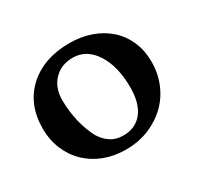

<svg xmlns="http://www.w3.org/2000/svg" viewBox="-82 -846 511 499"><g transform="rotate(-30 173.0 -596.5)"><path d="M176.8 -752.9Q211.9 -752.9 241.7 -742.2Q271.5 -731.4 293 -711.9Q314.5 -692.4 326.2 -665Q337.9 -637.7 337.9 -604.5Q337.9 -569.3 325.2 -539.1Q312.5 -508.8 289.6 -486.8Q266.6 -464.8 235.4 -452.1Q204.1 -439.5 167 -439.5Q131.8 -439.5 102.5 -450.7Q73.2 -461.9 51.8 -482.4Q30.3 -502.9 18.1 -531.7Q5.9 -560.5 5.9 -594.7Q5.9 -667 52.7 -710Q99.6 -752.9 176.8 -752.9ZM165 -715.8Q130.9 -715.8 108.9 -693.4Q86.9 -670.9 86.9 -633.8Q86.9 -601.6 94.2 -569.8Q101.6 -538.1 115.2 -512.7Q126 -495.1 141.6 -484.9Q157.2 -474.6 178.7 -474.6Q215.8 -474.6 236.3 -500.5Q256.8 -526.4 256.8 -574.2Q256.8 -637.7 231.4 -676.8Q206.1 -715.8 165 -715.8Z"/></g></svg>

Font: Jomolhari
Style: Regular
Weight: 400
Designer: Christopher J. Fynn
Foundry: Christopher  J.  Fynn (Karma Drubgy¸ Tenzin).
Version: Version alpha 0.003c 2006